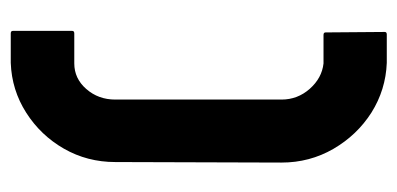

<svg xmlns="http://www.w3.org/2000/svg" viewBox="-216 -532 757 366"><g transform="rotate(-90 163.0 -348.5)"><path d="M280.8 9.8H226.6Q175.3 7.8 131.8 -19.5Q88.9 -46.9 62.7 -92Q36.6 -137.2 36.6 -190.9L37.6 -507.8Q37.6 -561 63 -605.5Q88.4 -649.9 131.6 -677.5Q174.8 -705.1 226.6 -707H282.7Q287.6 -707 287.6 -703.1V-589.8Q287.6 -585.9 282.7 -585.9H225.6Q196.8 -585.9 176.8 -563Q156.7 -540 156.7 -507.8V-190.9Q156.7 -160.2 177.2 -137Q197.8 -113.8 225.6 -110.8H279.8Q284.7 -110.8 284.7 -106.9L285.6 5.9Q285.6 9.8 280.8 9.8Z"/></g></svg>

Font: WRV
Style: Display
Weight: 400
Designer: Will Viles x Danh Hong
Version: Version 8.001; ttfautohint (v1.8.3)